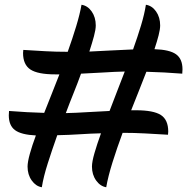

<svg xmlns="http://www.w3.org/2000/svg" viewBox="-20 -747 805 808"><path d="M156 41Q131 37 113.5 12.5Q96 -12 96 -46Q96 -65 105.5 -99.5Q115 -134 131 -177Q69 -180 43 -199.5Q17 -219 17 -262Q17 -266 17.5 -270.5Q18 -275 18 -280Q57 -277 93 -275Q129 -273 166 -272Q181 -310 197.5 -351.5Q214 -393 230 -434Q221 -434 213 -434Q139 -434 108 -454.5Q77 -475 77 -524Q77 -527 77.5 -530Q78 -533 78 -537Q126 -534 170.5 -531.5Q215 -529 265 -529Q285 -585 300.5 -636Q316 -687 323 -727Q349 -723 366 -698.5Q383 -674 383 -640Q383 -623 375.5 -595Q368 -567 356 -530Q399 -532 444.5 -534.5Q490 -537 540 -539Q559 -592 573.5 -640Q588 -688 594 -727Q620 -723 637 -698.5Q654 -674 654 -640Q654 -624 647.5 -598.5Q641 -573 630 -540Q694 -538 721 -518.5Q748 -499 748 -455Q748 -451 747.5 -446.5Q747 -442 747 -437Q709 -440 672 -442Q635 -444 596 -445Q581 -407 565 -366Q549 -325 532 -283Q542 -283 552 -283Q626 -283 657 -263Q688 -243 688 -193Q688 -190 687.5 -187Q687 -184 687 -180Q637 -183 590.5 -185.5Q544 -188 496 -188Q472 -123 453.5 -64Q435 -5 427 41Q402 37 384.5 12.5Q367 -12 367 -46Q367 -66 377.5 -102.5Q388 -139 405 -186Q362 -185 316.5 -182Q271 -179 221 -178Q199 -116 181 -59.5Q163 -3 156 41ZM321 -437Q307 -398 290 -356Q273 -314 257 -271Q301 -272 346.5 -275Q392 -278 441 -280Q456 -320 472.5 -362Q489 -404 505 -446Q461 -445 416 -442Q371 -439 321 -437Z"/></svg>

Font: Merienda Light
Style: Regular
Weight: 300
Designer: Eduardo Rodriguez Tunni
Foundry: Eduardo Rodriguez Tunni
Version: Version 2.001; ttfautohint (v1.8.4.7-5d5b)